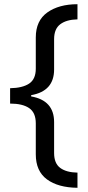

<svg xmlns="http://www.w3.org/2000/svg" viewBox="-20 -734 420 912"><path d="M348 158Q256 157 203 118Q150 79 150 -1V-148Q150 -199 118.5 -220.5Q87 -242 28 -242V-315Q87 -316 118.5 -337Q150 -358 150 -408V-556Q150 -636 205 -675Q260 -714 348 -714V-642Q296 -641 266.5 -619Q237 -597 237 -548V-404Q237 -301 128 -282V-276Q237 -257 237 -154V-7Q237 42 266 63.5Q295 85 348 86Z"/></svg>

Font: Noto Sans Lepcha
Style: Regular
Weight: 400
Designer: Monotype Design Team
Foundry: Monotype Imaging Inc.
Version: Version 2.006; ttfautohint (v1.8.4.7-5d5b)